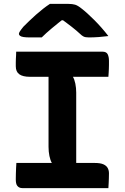

<svg xmlns="http://www.w3.org/2000/svg" viewBox="-20 -965 640 985"><path d="M371 -92H239L246 -129Q238 -143 233.5 -165Q229 -187 229 -212Q229 -261 229 -310.5Q229 -360 229 -409.5Q229 -459 229 -508.5Q229 -558 229 -608H361L354 -571Q362 -558 366.5 -536Q371 -514 371 -490Q371 -440 371 -390.5Q371 -341 371 -291Q371 -241 371 -191.5Q371 -142 371 -92ZM536 0H94Q86 0 79.5 -3Q73 -6 68.5 -12Q64 -18 62.5 -26.5Q61 -35 61 -45Q61 -61 61.5 -75Q62 -89 62.5 -102.5Q63 -116 64 -129H466Q495 -129 510.5 -122Q526 -115 532.5 -103Q539 -91 539 -76Q539 -62 538.5 -50Q538 -38 537.5 -25.5Q537 -13 536 0ZM63 -700H505Q526 -700 532.5 -686.5Q539 -673 539 -653Q539 -642 539 -632Q539 -622 538.5 -612Q538 -602 537.5 -592Q537 -582 536 -571H134Q97 -571 79 -584Q61 -597 61 -625Q61 -635 61 -645Q61 -655 61.5 -664Q62 -673 62.5 -682Q63 -691 63 -700ZM236 -945Q248 -945 266 -945Q284 -945 302 -945Q320 -945 332 -945Q351 -945 365 -941Q379 -937 400 -920Q413 -910 429.5 -895Q446 -880 464.5 -861.5Q483 -843 501 -822.5Q519 -802 536 -780Q514 -777 487.5 -775Q461 -773 436 -773Q418 -773 409 -777.5Q400 -782 391 -791Q374 -807 348.5 -827Q323 -847 280 -878L334 -861Q318 -861 301.5 -861Q285 -861 268 -861L321 -880Q277 -846 246 -820Q215 -794 194 -773H134Q113 -773 100.5 -775Q88 -777 82.5 -781.5Q77 -786 77 -791Q77 -796 82 -804Q87 -812 100 -828Q113 -841 129.5 -857Q146 -873 164 -889Q182 -905 200.5 -919.5Q219 -934 236 -945Z"/></svg>

Font: Rec Mono Semicasual
Style: Bold
Weight: 700
Version: Version 1.085; ttfautohint (v1.8.4.7-5d5b)